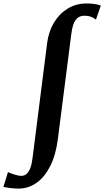

<svg xmlns="http://www.w3.org/2000/svg" viewBox="-143 -835 601 1106"><path d="M-36.3 251.3Q-55.1 251.3 -79.9 248.6Q-104.7 246 -123.4 241.6L-97.2 156.6Q-71.8 167.1 -52.4 172.6Q-33.1 178.1 -20.4 178.1Q-3.5 178.1 9.4 167.4Q22.3 156.8 31.2 134.2Q40.1 111.6 44.3 76.6L128.6 -587.6Q137.2 -653.9 168.2 -705.2Q199.3 -756.5 247.4 -785.8Q295.6 -815 354.9 -815Q378.8 -815 400.3 -812.2Q421.9 -809.4 437.9 -803L409.7 -722.1Q395.4 -732.9 379.6 -738.7Q363.8 -744.5 342.9 -744.5Q311 -744.5 293 -720.7Q275 -696.9 267.7 -638.7L190 -32.4Q178.5 57.4 146.8 120.8Q115 184.1 68.1 217.7Q21.3 251.3 -36.3 251.3Z"/></svg>

Font: Merriweather Light
Style: Italic
Weight: 300
Italic angle: -7.8°
Designer: Eben Sorkin
Foundry: Eben Sorkin
Version: Version 2.101